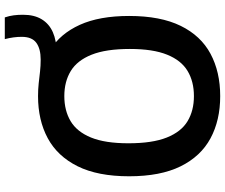

<svg xmlns="http://www.w3.org/2000/svg" viewBox="-89 -839 938 800"><g transform="rotate(-90 380.0 -439.0)"><path d="M379.5 9.5Q278.5 9.5 203.5 -31Q128.5 -71.5 87 -155.5Q45.5 -239.5 45.5 -370Q45.5 -500.5 87.2 -584.5Q129 -668.5 204 -709Q279 -749.5 379.5 -749.5Q407.5 -749.5 432.5 -746.8Q457.5 -744 481.8 -741.2Q506 -738.5 531.5 -738.5Q577 -738.5 601.8 -756.8Q626.5 -775 626.5 -817.5Q626.5 -835 624.2 -851.8Q622 -868.5 617 -888H707.5Q714 -868.5 716.2 -850.8Q718.5 -833 718.5 -812Q718.5 -765 699.5 -734Q680.5 -703 645.8 -687.8Q611 -672.5 564 -672.5L572.5 -698.5Q639.5 -657 676.5 -575.5Q713.5 -494 713.5 -370Q713.5 -239 672.2 -155Q631 -71 555.8 -30.8Q480.5 9.5 379.5 9.5ZM379.5 -100Q440.5 -100 484.5 -126.5Q528.5 -153 552.2 -211.8Q576 -270.5 576 -367Q576 -466.5 552 -526.5Q528 -586.5 484 -613.2Q440 -640 379.5 -640Q319.5 -640 275.2 -613.8Q231 -587.5 207 -528.8Q183 -470 183 -373Q183 -273 207 -213Q231 -153 275 -126.5Q319 -100 379.5 -100Z"/></g></svg>

Font: Encode Sans Condensed Thin SemiBold
Style: Regular
Weight: 600
Version: Version 3.002